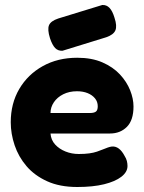

<svg xmlns="http://www.w3.org/2000/svg" viewBox="-20 -730 577 768"><path d="M289 18Q219 18 168.5 -5Q118 -28 86 -65.5Q54 -103 38.5 -149Q23 -195 23 -241Q23 -316 57 -374Q91 -432 151 -465.5Q211 -499 289 -499Q347 -499 389.5 -480.5Q432 -462 459.5 -432.5Q487 -403 500.5 -369Q514 -335 514 -304Q514 -249 487.5 -222.5Q461 -196 420 -196H182Q184 -170 200.5 -152Q217 -134 242 -124Q267 -114 295 -114Q319 -114 337 -116.5Q355 -119 368 -123.5Q381 -128 392 -132.5Q403 -137 411.5 -140Q420 -143 428 -144Q443 -145 455.5 -135.5Q468 -126 478 -107Q485 -96 487.5 -86Q490 -76 490 -66Q490 -42 465.5 -23Q441 -4 396.5 7Q352 18 289 18ZM182 -278H340Q356 -278 363.5 -283.5Q371 -289 371 -305Q371 -323 360 -336.5Q349 -350 330.5 -357.5Q312 -365 288 -365Q257 -365 233 -353Q209 -341 195.5 -321Q182 -301 182 -278ZM230 -527Q212 -526 200.5 -538Q189 -550 180 -577Q169 -612 176 -629Q183 -646 213 -656L389 -710Q406 -711 418 -698.5Q430 -686 438 -659Q449 -626 441.5 -608.5Q434 -591 405 -581Z"/></svg>

Font: Fredoka Light SemiBold
Style: Regular
Weight: 600
Version: Version 2.001